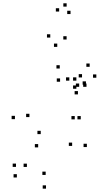

<svg xmlns="http://www.w3.org/2000/svg" viewBox="-20 -918 660 1161"><path d="M505.3 -28.8V-48.8H485.3V-28.8ZM562.5 -448V-468H542.5V-448ZM522.2 -514V-534H502.2V-514ZM476 -449.7V-469.7H456V-449.7ZM416.2 -35.7V-55.7H396.2V-35.7ZM256.2 139.8V119.8H236.2V139.8ZM142.7 91.5V71.5H122.7V91.5ZM76.7 91.2V71.2H56.7V91.2ZM82 155.2V135.2H62V155.2ZM258.2 222.8V202.8H238.2V222.8ZM432 -196.2V-216.2H412V-196.2ZM468.3 -196.2V-216.2H448.3V-196.2ZM503 -393V-413H483V-393ZM458.8 -393V-413H438.8V-393ZM226.3 -107V-127H206.3V-107ZM158 -210V-230H138V-210ZM343.3 -423.8V-443.8H323.3V-423.8ZM441.8 -381.3V-401.3H421.8V-381.3ZM441.8 -430.3V-450.3H421.8V-430.3ZM399.2 -430.3V-450.3H379.2V-430.3ZM451.3 -347.2V-367.2H431.3V-347.2ZM499.7 -406V-426H479.7V-406ZM341.3 -503.7V-523.7H321.3V-503.7ZM70.3 -197.5V-217.5H50.3V-197.5ZM210.8 -26.8V-46.8H190.8V-26.8ZM337.7 -848.2V-868.2H317.7V-848.2ZM284 -690.8V-710.8H264V-690.8ZM326.3 -634.5V-654.5H306.3V-634.5ZM382.8 -679V-699H362.8V-679ZM406.5 -833V-853H386.5V-833ZM383 -878V-898H363V-878Z"/></svg>

Font: Monaspace Radon Dots Var
Style: Regular
Weight: 400
Designer: Riley Cran and the Lettermatic Team
Version: Version 1.100 (Monaspace Radon Dots)